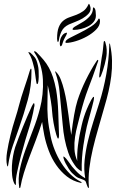

<svg xmlns="http://www.w3.org/2000/svg" viewBox="-20 -965 597 989"><path d="M269 -503Q278 -450 280 -387Q282 -324 284 -271Q284 -268 283.5 -260Q283 -252 279 -251Q277 -251 274 -259.5Q271 -268 270 -271Q266 -283 262.5 -299Q259 -315 256 -331.5Q253 -348 251 -364.5Q249 -381 248 -395Q248 -398 246.5 -412Q245 -426 242 -444.5Q239 -463 235 -484.5Q231 -506 226 -526Q226 -484 224.5 -443.5Q223 -403 226 -362Q228 -336 232 -311.5Q236 -287 241 -262Q248 -227 262 -192Q276 -157 295.5 -126Q315 -95 340.5 -69.5Q366 -44 396 -29Q401 -27 400.5 -24.5Q400 -22 396 -23Q355 -32 324 -56.5Q293 -81 269.5 -115Q246 -149 231 -189Q216 -229 208 -269Q205 -286 202 -303Q199 -320 197 -337Q182 -289 164.5 -243Q147 -197 131 -155Q115 -113 103 -74Q91 -35 85 0Q84 1 84 2Q82 4 82 4Q79 4 79 0Q72 -46 82.5 -94.5Q93 -143 111.5 -194Q130 -245 151 -298.5Q172 -352 186 -407Q195 -441 199 -479.5Q203 -518 201 -555.5Q199 -593 188.5 -628Q178 -663 159 -692Q154 -698 156 -700Q158 -702 162 -700Q166 -698 169 -695Q189 -675 204.5 -656.5Q220 -638 232 -616Q244 -594 253 -567Q262 -540 269 -503ZM390 -270Q396 -299 401 -321Q406 -343 412.5 -363Q419 -383 427.5 -403.5Q436 -424 449 -449Q451 -452 455.5 -459.5Q460 -467 463 -466Q465 -466 464 -457Q463 -448 462 -445Q459 -432 454.5 -415Q450 -398 445 -379.5Q440 -361 435 -343Q430 -325 427 -312Q423 -295 418.5 -270.5Q414 -246 409.5 -216Q405 -186 402.5 -152Q400 -118 401 -82Q392 -87 382.5 -94.5Q373 -102 364 -116Q343 -146 331.5 -179.5Q320 -213 313 -249Q306 -285 303 -322.5Q300 -360 296 -396Q291 -443 287 -491Q283 -539 266 -590Q264 -595 263.5 -595.5Q263 -596 265 -597Q268 -597 271 -592Q284 -579 293.5 -554.5Q303 -530 310.5 -500Q318 -470 323.5 -436.5Q329 -403 333 -371.5Q337 -340 340.5 -313.5Q344 -287 347 -270Q354 -328 362 -373.5Q370 -419 379 -447Q387 -472 398 -499Q409 -526 422 -552.5Q435 -579 448.5 -603Q462 -627 474 -645Q477 -650 480 -654Q483 -658 485 -656Q487 -654 485.5 -649.5Q484 -645 482 -640Q469 -601 457.5 -570Q446 -539 434.5 -509Q423 -479 413 -446.5Q403 -414 393 -374Q387 -348 379 -319Q371 -290 366.5 -259.5Q362 -229 363.5 -197.5Q365 -166 378 -136Q377 -153 378 -174.5Q379 -196 381.5 -215.5Q384 -235 386.5 -250Q389 -265 390 -270ZM370 -86Q381 -74 393 -64.5Q405 -55 419 -47Q411 -92 416 -140.5Q421 -189 433 -239Q445 -289 461 -339Q477 -389 492 -437Q514 -507 527.5 -582.5Q541 -658 543 -733Q543 -741 544 -741Q547 -741 547 -736Q556 -693 557 -652.5Q558 -612 553 -572.5Q548 -533 539 -494Q530 -455 518 -415Q503 -361 487 -306.5Q471 -252 458.5 -199.5Q446 -147 440 -96.5Q434 -46 438 -1Q438 3 436 3Q434 3 433.5 1.5Q433 0 432 -1Q428 -11 427.5 -12Q427 -13 424 -23Q422 -31 418 -34Q414 -37 412 -38Q395 -44 383 -49Q371 -54 351 -74Q343 -82 334 -96Q325 -110 318 -123.5Q311 -137 308 -147.5Q305 -158 308 -159Q309 -159 313 -155.5Q317 -152 321 -147.5Q325 -143 328.5 -138Q332 -133 333 -132Q351 -105 370 -86ZM77 -419Q89 -465 105.5 -513Q122 -561 133 -599Q135 -604 136.5 -608Q138 -612 140 -611Q142 -611 142 -606Q142 -601 142 -596Q143 -523 123 -450Q103 -377 78 -306Q62 -261 46 -214.5Q30 -168 22 -114Q21 -109 21 -108.5Q21 -108 19 -108Q18 -108 16 -115Q10 -142 16.5 -183Q23 -224 34 -268.5Q45 -313 58 -353.5Q71 -394 77 -419ZM58 -206Q76 -257 98.5 -312.5Q121 -368 144 -418Q145 -420 149 -427Q153 -434 155 -434Q157 -433 157.5 -425Q158 -417 156 -414Q154 -402 150.5 -384.5Q147 -367 142 -348.5Q137 -330 132 -313Q127 -296 123 -284Q120 -275 109.5 -240Q99 -205 88 -162.5Q77 -120 68.5 -80Q60 -40 62 -21Q62 -12 59 -12Q58 -12 56.5 -15.5Q55 -19 53 -21Q45 -38 42.5 -62Q40 -86 41.5 -112Q43 -138 47.5 -162.5Q52 -187 58 -206ZM504 -669Q508 -689 510 -707.5Q512 -726 514 -747Q514 -749 515 -751.5Q516 -754 518 -754Q519 -754 522 -749Q523 -747 523 -745Q526 -735 527.5 -727Q529 -719 529.5 -710Q530 -701 529.5 -689.5Q529 -678 526 -663Q524 -651 519.5 -634Q515 -617 510 -601.5Q505 -586 500.5 -575.5Q496 -565 493 -566Q491 -566 491 -571.5Q491 -577 492 -583.5Q493 -590 494 -597Q495 -604 495 -608L504 -669ZM153 -627Q149 -644 143.5 -660Q138 -676 129 -690Q125 -696 127 -697Q129 -697 133 -695L137 -693Q150 -681 159.5 -669Q169 -657 175 -629Q178 -618 179 -601.5Q180 -585 179.5 -569Q179 -553 177 -542Q175 -531 171 -532Q169 -532 168 -537Q167 -542 166 -548.5Q165 -555 164 -561Q163 -567 163 -569Q161 -585 159 -599Q157 -613 153 -627ZM320 -796Q326 -798 325 -794Q324 -790 322 -785Q317 -776 314 -770.5Q311 -765 309 -760.5Q307 -756 305 -750.5Q303 -745 300 -735Q298 -730 296.5 -729Q295 -728 294 -727Q291 -725 289.5 -730Q288 -735 288 -743Q288 -749 289.5 -757Q291 -765 295 -773Q299 -781 305 -787.5Q311 -794 320 -796ZM283 -757Q280 -748 279 -748Q277 -748 275.5 -754Q274 -760 274 -765Q274 -803 282.5 -824.5Q291 -846 305.5 -858Q320 -870 338 -876Q356 -882 374 -889Q392 -896 408.5 -907.5Q425 -919 436 -943Q438 -948 441 -942Q444 -936 446 -927Q449 -909 436.5 -895Q424 -881 406 -870.5Q388 -860 368 -852.5Q348 -845 335 -839Q308 -826 297.5 -804.5Q287 -783 283 -757ZM317 -748Q317 -758 340 -770Q363 -782 392.5 -796.5Q422 -811 450 -829Q478 -847 488 -869H490Q494 -869 494.5 -863Q495 -857 495 -855Q495 -833 475.5 -813Q456 -793 428 -777.5Q400 -762 370.5 -753Q341 -744 321 -744Q317 -744 317 -748ZM354 -816Q356 -823 372.5 -832Q389 -841 408.5 -853Q428 -865 443.5 -882.5Q459 -900 459 -924Q459 -927 459.5 -927Q460 -927 465 -925Q471 -920 472.5 -906.5Q474 -893 474 -885Q474 -867 463 -853Q452 -839 435 -830Q418 -821 398 -816Q378 -811 361 -811Q359 -811 356 -811.5Q353 -812 354 -816Z"/></svg>

Font: mr_AkronimG
Style: Regular
Weight: 400
Version: Version 1.002 April 14, 2020